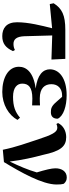

<svg xmlns="http://www.w3.org/2000/svg" viewBox="534 -1138 621 1730"><g transform="rotate(90 845.0 -273.5)"><path d="M306 17C373 17 411 -14 441 -79L431 -97C414 -88 397 -84 376 -84C335 -84 310 -111 307 -181L300 -433L517 -426L511 -551H249C117 -551 57 -521 10 -446L17 -411L235 -432C211 -338 181 -219 181 -116C181 -20 235 17 306 17Z M809 17C923 17 1018 -41 1061 -120L1041 -143C991 -100 939 -80 853 -80C769 -80 734 -117 734 -163C734 -218 765 -254 869 -254C882 -254 896 -254 930 -252V-323C904 -321 887 -321 866 -321C775 -321 739 -365 739 -426C739 -486 780 -522 840 -522H853L898 -471C938 -424 961 -421 993 -421C1031 -421 1051 -444 1050 -483C1026 -535 935 -563 839 -563C680 -563 605 -492 605 -412C605 -349 656 -299 778 -284C631 -264 582 -200 582 -133C582 -37 682 17 809 17Z M1330 12 1441 2C1532 -148 1643 -344 1643 -472C1643 -500 1642 -516 1636 -538C1619 -556 1604 -564 1579 -564C1526 -564 1497 -520 1497 -462C1497 -426 1511 -371 1534 -294C1510 -212 1478 -137 1436 -50C1423 -161 1399 -264 1376 -350C1342 -510 1299 -559 1216 -559C1163 -559 1112 -534 1089 -485L1098 -471C1108 -476 1119 -479 1132 -479C1172 -479 1196 -429 1237 -304C1268 -208 1306 -107 1330 12Z"/></g></svg>

Font: Noto Serif CJK HK Black
Style: Regular
Weight: 900
Designer: Ryoko NISHIZUKA 西塚涼子 (kana & ideographs); Frank Grießhammer (Latin, Greek & Cyrillic); Wenlong ZHANG 张文龙 (bopomofo); San
Foundry: Adobe
Version: Version 2.001;hotconv 1.1.0;makeotfexe 2.6.0